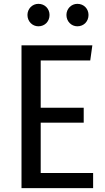

<svg xmlns="http://www.w3.org/2000/svg" viewBox="-20 -980 549 1000"><path d="M180 -960C148 -960 123 -934 123 -902C123 -869 148 -843 180 -843C214 -843 238 -869 238 -902C238 -934 214 -960 180 -960ZM383 -960C351 -960 326 -934 326 -902C326 -869 351 -843 383 -843C417 -843 441 -869 441 -902C441 -934 417 -960 383 -960ZM461 -744H92V0H465V-79H192V-341H416V-419H192V-665H450Z"/></svg>

Font: Glow Sans SC Condensed Medium
Style: Regular
Weight: 600
Width: 3
Designer: Ryoko NISHIZUKA (kana, bopomofo & ideographs); Paul D. Hunt (Latin, Greek & Cyrillic); Sandoll Communications, Soo-young
Version: Version 0.93